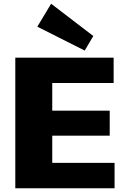

<svg xmlns="http://www.w3.org/2000/svg" viewBox="-20 -1009 668 1029"><path d="M260 -136H594V0H62V-700H589V-564H260V-416H568V-282H260ZM480 -816 434 -738 180 -866 254 -989Z"/></svg>

Font: Pathway Extreme 8pt Thin 12pt ExtraBold
Style: Regular
Weight: 800
Version: Version 1.001;gftools[0.9.26]